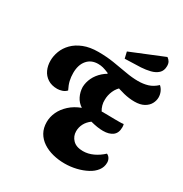

<svg xmlns="http://www.w3.org/2000/svg" viewBox="-206 -1050 1165 1225"><g transform="rotate(30 376.5 -437.5)"><path d="M443 21Q398 21 356.5 10.5Q315 0 282.5 -21.5Q250 -43 231.5 -75.5Q213 -108 213 -152Q213 -190 230 -226.5Q247 -263 280.5 -293.5Q314 -324 362 -342Q332 -361 316.5 -392.5Q301 -424 300 -460Q301 -495 317 -528.5Q333 -562 364 -589.5Q395 -617 439 -631L522 -583Q491 -558 477 -525.5Q463 -493 463 -460Q462 -440 467.5 -420.5Q473 -401 483 -385Q498 -385 515.5 -385Q533 -385 550.5 -384.5Q568 -384 580 -384Q597 -384 615 -384Q633 -384 645 -386Q647 -380 647.5 -374Q648 -368 648 -363Q648 -321 622 -301.5Q596 -282 552 -282Q531 -282 508.5 -285.5Q486 -289 459 -296Q432 -276 418.5 -250Q405 -224 405 -195Q405 -158 430.5 -132Q456 -106 505 -106Q543 -106 579.5 -123Q616 -140 647 -169Q661 -163 669 -149.5Q677 -136 677 -119Q677 -87 657.5 -61Q638 -35 604 -17Q570 1 528.5 11Q487 21 443 21ZM165 -368Q123 -368 94.5 -386.5Q66 -405 52 -435.5Q38 -466 38 -503Q38 -538 51.5 -573.5Q65 -609 94 -638.5Q123 -668 168.5 -686Q214 -704 276 -704Q336 -704 390 -695.5Q444 -687 493.5 -678Q543 -669 586 -669Q625 -669 658 -679Q691 -689 721 -717Q736 -704 744.5 -684.5Q753 -665 753 -644Q753 -620 740.5 -597Q728 -574 701 -559Q674 -544 632 -544Q593 -544 552.5 -554Q512 -564 472.5 -579.5Q433 -595 396 -611L393 -617Q367 -628 349.5 -632.5Q332 -637 313 -637Q262 -637 232.5 -602Q203 -567 203 -507Q203 -478 209 -452Q215 -426 231 -394Q218 -380 199.5 -374Q181 -368 165 -368ZM442 -750 431 -797 673 -896Q686 -887 693 -875Q700 -863 700 -844Q700 -810 679.5 -791Q659 -772 627 -764Q595 -756 560 -754Z"/></g></svg>

Font: Sansita Swashed Light
Style: Bold
Weight: 700
Version: Version 1.003